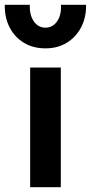

<svg xmlns="http://www.w3.org/2000/svg" viewBox="-52 -782 380 802"><path d="M74 0V-500H202V0ZM138 -580Q86.5 -580 48 -603.2Q9.5 -626.5 -11.8 -667.5Q-33 -708.5 -32 -762H72.5Q71 -719 89.2 -692.8Q107.5 -666.5 138 -666.5Q168 -666.5 186.5 -692.8Q205 -719 202.5 -762H307.5Q308.5 -709.5 287 -668.2Q265.5 -627 227 -603.5Q188.5 -580 138 -580Z"/></svg>

Font: Geologica Roman Medium
Style: Regular
Weight: 500
Designer: Sindre Bremnes, Frode Helland
Foundry: Monokrom Skriftforlag AS
Version: Version 1.010;gftools[0.9.28]